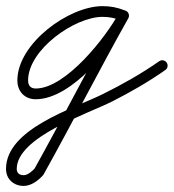

<svg xmlns="http://www.w3.org/2000/svg" viewBox="-61 -291 567 626"><path d="M355.3 -234.7C358.8 -243.8 354.3 -253.9 345.3 -257.3C321 -266.7 299.8 -271 273.3 -271C162.7 -271 -4.4 -148.7 -4.4 -28.8C-4.4 6.6 19.1 32.6 55.4 32.6C174 32.6 308 -139.2 357.4 -231.8C362 -240.3 358.8 -250.9 350.2 -255.4C341.7 -260 331.1 -256.8 326.6 -248.2C285.5 -171.4 154 -2.4 55.4 -2.4C38.5 -2.4 30.6 -12.5 30.6 -28.8C30.6 -128.7 182 -236 273.3 -236C295.5 -236 312.5 -232.4 332.7 -224.7C341.8 -221.2 351.9 -225.7 355.3 -234.7ZM326.7 -248.6C326.7 -248.6 326.7 -248.6 326.7 -248.6C232.1 -80.4 144.8 91.9 50.7 260.5C50.7 260.5 51.3 259.7 51.9 258.8C52.5 258 53.1 257.1 53.1 257.2C44.5 266.6 29.7 280.2 16 280.2C2.9 280.2 -6.4 273.6 -6.4 259.8C-6.4 156.1 224.1 80.5 304.2 40C364.3 9.6 422.8 -24 478 -62.7C486 -68.2 487.9 -79.1 482.3 -87C476.8 -95 465.9 -96.9 458 -91.3C399.9 -50.7 338.2 -15.9 274.8 15.5C178 63.6 -41.4 128.7 -41.4 259.8C-41.4 293 -16.2 315.2 16 315.2C40.6 315.2 63.1 298.2 78.9 280.8C79 280.7 79.5 280 80.1 279.2C80.7 278.4 81.2 277.6 81.3 277.5C175.3 109 262.7 -63.3 357.3 -231.4C362 -239.8 359 -250.5 350.6 -255.3C342.2 -260 331.5 -257 326.7 -248.6Z"/></svg>

Font: FRB American Cursive Guidelines
Style: Italic
Weight: 400
Italic angle: -25°
Version: Version 2.0;Modular Font Editor K font №1